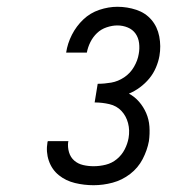

<svg xmlns="http://www.w3.org/2000/svg" viewBox="-20 -863 540 566"><path d="M256 -317Q228 -317 201 -323.5Q174 -330 153.5 -346.5Q133 -363 124 -389Q115 -415 120 -444L121 -447H182L181 -445Q179 -429 183.5 -414Q188 -399 199 -389.5Q210 -380 225 -376.5Q240 -373 256 -373Q274 -373 292 -377.5Q310 -382 324.5 -394Q339 -406 347.5 -422.5Q356 -439 359 -456Q363 -479 357.5 -500Q352 -521 338 -536Q324 -551 302.5 -556Q281 -561 259 -561L268 -616Q288 -616 308 -619.5Q328 -623 346 -635Q364 -647 375 -666Q386 -685 389 -704Q392 -720 390 -736Q388 -752 379.5 -764Q371 -776 356.5 -782Q342 -788 326 -788Q311 -788 294.5 -782.5Q278 -777 266 -765.5Q254 -754 246.5 -739Q239 -724 236 -708H175Q179 -735 192 -760.5Q205 -786 225.5 -805.5Q246 -825 273 -834Q300 -843 326 -843Q355 -843 382 -834Q409 -825 426.5 -804.5Q444 -784 449.5 -755.5Q455 -727 450 -698Q447 -681 439.5 -663.5Q432 -646 420 -631.5Q408 -617 392.5 -605.5Q377 -594 360 -587Q377 -578 390 -563Q403 -548 411 -529.5Q419 -511 420.5 -490Q422 -469 419 -447Q414 -420 400.5 -394Q387 -368 363.5 -350Q340 -332 312 -324.5Q284 -317 256 -317Z"/></svg>

Font: Iosevka Curly Light
Style: Italic
Weight: 300
Italic angle: -9°
Monospace: yes
Designer: Belleve Invis
Foundry: Belleve Invis
Version: Version 22.1.2; ttfautohint (v1.8.4)